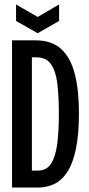

<svg xmlns="http://www.w3.org/2000/svg" viewBox="-20 -841 398 861"><path d="M34 0V-660H141Q212 -660 254.5 -621Q297 -582 315.5 -509Q334 -436 334 -334Q334 -236 320 -171Q306 -106 281 -68.5Q256 -31 222.5 -15.5Q189 0 150 0ZM142 -584H123V-76H148Q189 -76 209 -107Q229 -138 236.5 -194.5Q244 -251 244 -329Q244 -406 237.5 -463Q231 -520 209.5 -552Q188 -584 142 -584ZM52 -821 149 -765 245 -821V-747L149 -692L52 -747Z"/></svg>

Font: Bricolage Grotesque 48pt Condensed
Style: Regular
Weight: 400
Width: 3
Designer: Mathieu Triay
Foundry: Atelier Triay
Version: Version 1.000; ttfautohint (v1.8.4.7-5d5b);gftools[0.9.32]